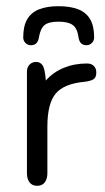

<svg xmlns="http://www.w3.org/2000/svg" viewBox="-20 -591 338 620"><path d="M128 -331Q125 -369 117.5 -380Q110 -391 97 -391Q84 -391 75.5 -382.5Q67 -374 67 -360V-32Q67 -13 75.5 -2Q84 9 100 9Q116 9 124.5 -2Q133 -13 133 -32V-182Q133 -257 160 -289Q187 -321 254 -327Q271 -329 281 -334.5Q291 -340 291 -357Q291 -370 283 -378Q275 -386 261 -386Q220 -386 186 -372Q152 -358 128 -331ZM106 -472Q111 -500 124.5 -510.5Q138 -521 169 -521Q200 -521 214.5 -510.5Q229 -500 233 -474Q235 -458 241.5 -451.5Q248 -445 259 -445Q270 -445 277 -452.5Q284 -460 284 -470Q284 -507 271 -529Q258 -551 232.5 -561Q207 -571 169 -571Q132 -571 106.5 -561Q81 -551 68 -529Q55 -507 55 -470Q55 -460 62 -452.5Q69 -445 80 -445Q91 -445 97.5 -451.5Q104 -458 106 -472Z"/></svg>

Font: Beiruti
Style: Regular
Weight: 400
Version: Version 1.00